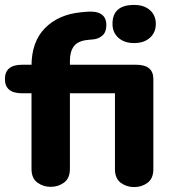

<svg xmlns="http://www.w3.org/2000/svg" viewBox="-31 -754 700 780"><path d="M514 6Q483 6 459.5 -11.5Q436 -29 436 -67V-375H59Q-11 -375 -11 -433Q-11 -491 59 -491H522Q592 -491 592 -433V-67Q592 -29 568.5 -11.5Q545 6 514 6ZM175 5Q144 5 120.5 -12.5Q97 -30 97 -68V-486Q97 -584 151.5 -639.5Q206 -695 297 -704L318 -706Q401 -714 401 -652Q401 -624 385.5 -610Q370 -596 348 -594L327 -592Q285 -588 269 -566Q253 -544 253 -507V-68Q253 -30 229.5 -12.5Q206 5 175 5ZM514 -579Q474 -579 450 -600.5Q426 -622 426 -657Q426 -734 514 -734Q554 -734 578 -713Q602 -692 602 -657Q602 -622 578 -600.5Q554 -579 514 -579Z"/></svg>

Font: Nunito VF Beta Light
Style: Regular
Weight: 300
Designer: Vernon Adams
Foundry: newtypography
Version: Version 3.001